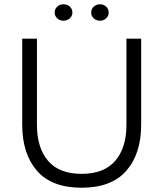

<svg xmlns="http://www.w3.org/2000/svg" viewBox="-20 -869 765 899"><path d="M641 -688V-285Q641 -149 571.5 -69.5Q502 10 362 10Q222 10 153 -69.5Q84 -149 84 -285V-688H153V-284Q153 -177 205 -116Q257 -55 362 -55Q467 -55 519.5 -116Q572 -177 572 -284V-688ZM236 -810Q236 -827 248 -838Q260 -849 277 -849Q295 -849 307 -838Q319 -827 319 -810Q319 -794 306.5 -783Q294 -772 277 -772Q260 -772 248 -783Q236 -794 236 -810ZM407 -810Q407 -827 419 -838Q431 -849 448 -849Q465 -849 477 -838Q489 -827 489 -810Q489 -794 477 -783Q465 -772 448 -772Q431 -772 419 -783Q407 -794 407 -810Z"/></svg>

Font: Roundo
Style: Regular
Weight: 400
Designer: Namrata Goyal (Gurmukhi), Shiva Nallaperumal (Latin)
Foundry: Indian Type Foundry
Version: Version 1.000;PS 1.0;hotconv 1.0.88;makeotf.lib2.5.647800